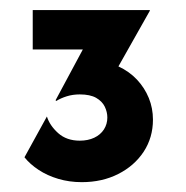

<svg xmlns="http://www.w3.org/2000/svg" viewBox="-20 -812 373 386"><path d="M144.4 -445.8Q119.4 -445.8 97.2 -452.4Q75 -459 57.6 -470.5Q40.3 -481.9 29.2 -495.8L74.3 -577.8Q79.9 -559.7 96.9 -544.4Q113.9 -529.2 140.3 -529.2Q156.9 -529.2 169.4 -535.1Q181.9 -541 188.9 -551.7Q195.8 -562.5 195.8 -575.7Q195.8 -586.8 190.6 -597.6Q185.4 -608.3 173.3 -615.3Q161.1 -622.2 140.3 -622.2Q126.4 -622.2 114.2 -618.4Q102.1 -614.6 93.1 -609L91.7 -610.4L146.5 -712.5H45.8V-791.7H281.2V-790.3L218.1 -678.5Q240.3 -668.1 255.6 -651.7Q270.8 -635.4 279.2 -614.9Q287.5 -594.4 287.5 -571.5Q287.5 -535.4 268.8 -506.9Q250 -478.5 217.7 -462.2Q185.4 -445.8 144.4 -445.8Z"/></svg>

Font: Afacad Flux
Style: Bold
Weight: 700
Designer: Kristian Moeller
Foundry: Dicotype
Version: Version 1.100